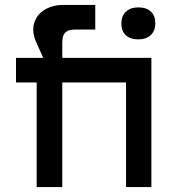

<svg xmlns="http://www.w3.org/2000/svg" viewBox="-20 -760 721 780"><path d="M129 -438 194 -440 129 -584Q108 -629 118.5 -665Q129 -701 161.5 -720.5Q194 -740 237 -740H367V-640H287Q266 -640 254 -634Q242 -628 237.5 -616Q233 -604 233 -584V0H181H129ZM45 -525H367V-425H45ZM492 -525H595V0H492ZM473 -665Q473 -695 491.5 -712.5Q510 -730 542 -730Q575 -730 593 -713Q611 -696 611 -665Q611 -635 592.5 -617.5Q574 -600 542 -600Q509 -600 491 -617Q473 -634 473 -665ZM524 -525V-425H324V-525Z"/></svg>

Font: Easer Grotesk Variable
Style: Regular
Weight: 400
Designer: Boardeaser, Bonnie Shaver-Troup, Thomas Jockin
Foundry: Lexend
Version: Version 1.001;Glyphs 3.1.2 (3151)